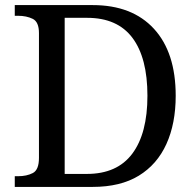

<svg xmlns="http://www.w3.org/2000/svg" viewBox="-20 -734 767 754"><path d="M38 0V-42H51Q85 -42 109 -54.5Q133 -67 133 -114V-604Q133 -648 108.5 -660Q84 -672 51 -672H38V-714H344Q499 -714 584.5 -621Q670 -528 670 -358Q670 -249 633.5 -168.5Q597 -88 525 -44Q453 0 344 0ZM321 -51Q440 -51 499.5 -130.5Q559 -210 559 -358Q559 -507 500 -585.5Q441 -664 322 -664H234V-51Z"/></svg>

Font: Noto Serif NP Hmong
Style: Regular
Weight: 400
Designer: Dalton Maag Ltd
Foundry: Dalton Maag Ltd
Version: Version 1.001